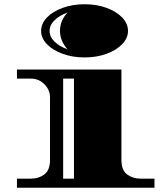

<svg xmlns="http://www.w3.org/2000/svg" viewBox="-20 -886 779 906"><path d="M379 -615Q323 -615 276 -632Q229 -649 201.5 -677.5Q174 -706 174 -740Q174 -775 201.5 -803.5Q229 -832 276 -849Q323 -866 379 -866Q436 -866 482.5 -849Q529 -832 556.5 -803.5Q584 -775 584 -740Q584 -706 556.5 -677.5Q529 -649 482.5 -632Q436 -615 379 -615ZM299 -653Q283 -670 273 -692.5Q263 -715 263 -740Q263 -766 273 -788.5Q283 -811 299 -827Q262 -814 238 -791Q214 -768 214 -740Q214 -712 238 -689Q262 -666 299 -653ZM60 0V-43H126Q163 -43 189.5 -63Q216 -83 216 -132V-426Q216 -462 189.5 -488.5Q163 -515 126 -515H60V-558H553V-132Q553 -83 579.5 -63Q606 -43 643 -43H709V0ZM278 -43H329V-515H278Z"/></svg>

Font: Diplomata
Style: Regular
Weight: 400
Designer: Eduardo Rodriguez Tunni
Foundry: Eduardo Rodriguez Tunni
Version: Version 1.002; ttfautohint (v1.8.4.7-5d5b);gftools[0.9.23]